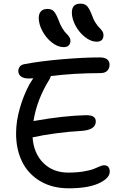

<svg xmlns="http://www.w3.org/2000/svg" viewBox="-20 -1063 666 1050"><path d="M508.8 -835Q477.1 -835 445.1 -860.1Q413.1 -885.3 393.1 -922.6Q373 -960 373 -994.1Q373 -1043 419.9 -1043Q441.9 -1043 454.3 -1031.5Q466.8 -1020 481 -984.9Q489.7 -958.5 502.2 -939Q514.6 -919.4 523.7 -911.1Q532.7 -902.8 539.3 -892.8Q545.9 -882.8 545.9 -871.1Q545.9 -835 508.8 -835ZM328.1 -805.2Q296.4 -805.2 264.2 -830.3Q231.9 -855.5 211.9 -893.1Q191.9 -930.7 191.9 -964.8Q191.9 -987.8 203.9 -1001Q215.8 -1014.2 240.2 -1014.2Q261.2 -1014.2 273.4 -1002.2Q285.6 -990.2 299.8 -954.1Q309.1 -927.2 321.5 -907.5Q334 -887.7 343 -879.4Q352.1 -871.1 358.6 -861.1Q365.2 -851.1 365.2 -839.8Q365.2 -823.7 355.7 -814.5Q346.2 -805.2 328.1 -805.2ZM164.1 -313 158.2 -312Q164.1 -224.6 217 -171.9Q270 -119.1 353 -119.1Q400.4 -119.1 437.7 -125.5Q475.1 -131.8 492.7 -139.2Q510.3 -146.5 525.1 -152.8Q540 -159.2 547.9 -159.2Q580.1 -159.2 580.1 -124Q580.1 -88.4 521 -60.8Q461.9 -33.2 356 -33.2Q265.6 -33.2 199.7 -72.5Q133.8 -111.8 100.8 -179Q67.9 -246.1 67.9 -333Q67.9 -398.9 88.1 -470Q108.4 -541 140.1 -600.1Q148.9 -615.7 162.1 -634.8Q153.3 -633.8 137.2 -633.8Q109.4 -633.8 94.7 -645Q80.1 -656.2 80.1 -674.8Q80.1 -687 87.6 -697.8Q95.2 -708.5 111.8 -711.9Q202.1 -729 320.3 -739Q438.5 -749 525.9 -749Q552.7 -749 565.9 -738.5Q579.1 -728 579.1 -710Q579.1 -688.5 566.4 -675.8Q553.7 -663.1 527.8 -663.1Q385.7 -663.1 257.8 -647Q256.8 -641.1 251 -629.9Q181.6 -519 163.1 -400.9Q165 -401.4 168.5 -401.9Q171.9 -402.3 173.8 -402.8Q325.2 -429.7 450.2 -433.1Q479.5 -433.1 491.7 -424.3Q503.9 -415.5 503.9 -398.9Q503.9 -352.5 425.8 -347.2Q358.9 -343.8 286.4 -334Q213.9 -324.2 164.1 -313Z"/></svg>

Font: Shantell Sans Bouncy
Style: Regular
Weight: 400
Designer: Stephen Nixon, Anya Danilova, Shantell Martin
Foundry: Arrow Type
Version: Version 1.006;[9816181b4]